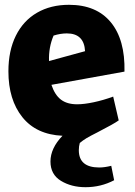

<svg xmlns="http://www.w3.org/2000/svg" viewBox="-20 -553 561 799"><path d="M190 119Q190 64 240 12Q131 7 73 -65.5Q15 -138 15 -256Q15 -342 46 -404.5Q77 -467 134 -500Q191 -533 267 -533Q381 -533 441 -460.5Q501 -388 498 -255L194 -200Q208 -158 233.5 -138.5Q259 -119 301 -119Q330 -119 370 -127.5Q410 -136 451 -151L474 -52Q455 -38 385 -2Q355 13 340 22Q325 31 312 42Q308 56 308 72Q308 144 393 144Q415 144 443 137L455 197Q400 226 336 226Q277 226 233.5 199.5Q190 173 190 119ZM334 -340Q330 -414 258 -414Q232 -414 203 -405Q182 -356 184 -299Z"/></svg>

Font: Suez One
Style: Regular
Weight: 400
Designer: Michal Sahar
Foundry: Hagilda
Version: Version 1.001